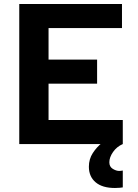

<svg xmlns="http://www.w3.org/2000/svg" viewBox="-20 -718 690 957"><path d="M76 0V-698H588V-578H222V-421H464V-301H222V-120H592V0ZM592 216Q585 217 576.5 218Q568 219 553 219Q490 219 456.5 190.5Q423 162 423 113Q423 75 442.5 45Q462 15 488.5 -6Q515 -27 537 -38L592 0Q562 13 543.5 39.5Q525 66 525 91Q525 113 542 123.5Q559 134 574 134Q578 134 582 133.5Q586 133 592 132Z"/></svg>

Font: Azeret Mono SemiBold
Style: Regular
Weight: 600
Designer: Martin Vácha
Foundry: Displaay
Version: Version 1.002